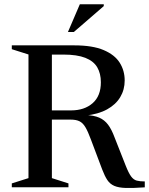

<svg xmlns="http://www.w3.org/2000/svg" viewBox="-20 -904 719 927"><path d="M323 -371Q387.5 -371 427.2 -405.8Q467 -440.5 467 -507Q467 -549 449.5 -579Q432 -609 392 -624.8Q352 -640.5 286 -640.5H138L148.5 -685H338.5Q427 -685 480.5 -662.2Q534 -639.5 558 -601.2Q582 -563 582 -515.5Q582 -471 560.5 -435Q539 -399 496.8 -375.8Q454.5 -352.5 392 -346V-349Q433.5 -347 459 -336Q484.5 -325 501.8 -302Q519 -279 533 -241L587 -104Q601 -68.5 613 -52.2Q625 -36 640.2 -32Q655.5 -28 679 -28V0.5Q623 4.5 588 3.5Q553 2.5 532 -6.5Q511 -15.5 498.2 -34.8Q485.5 -54 473.5 -85.5L418.5 -231.5Q404.5 -269.5 392.2 -290Q380 -310.5 363.8 -318.5Q347.5 -326.5 321.5 -326.5H147L136 -371ZM230.5 -685V-44L310.5 -18.5V0H37V-18.5L117.5 -44V-641L37 -666.5V-685ZM308 -749.5 365.5 -883.5H481V-874.5L336.5 -749.5Z"/></svg>

Font: Newsreader 36pt Medium
Style: Regular
Weight: 500
Designer: Hugues Gentile
Foundry: Production Type
Version: Version 1.003